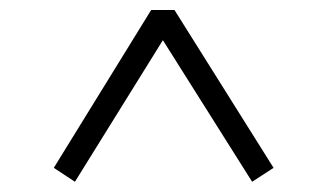

<svg xmlns="http://www.w3.org/2000/svg" viewBox="-20 -579 643 379"><path d="M86.2 -247.7 278.4 -559.3H324.4L520 -247.7L477.7 -220.2L285.3 -525.4H317.5L127.9 -220.2Z"/></svg>

Font: Source Han Serif JP VF
Style: Regular
Weight: 250
Designer: Ryoko NISHIZUKA 西塚涼子 (kana & ideographs); Frank Grießhammer (Latin, Greek & Cyrillic); Wenlong ZHANG 张文龙 (bopomofo); San
Foundry: Adobe
Version: Version 2.001;hotconv 1.1.0;makeotfexe 2.6.0